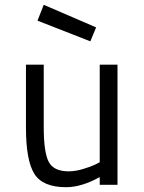

<svg xmlns="http://www.w3.org/2000/svg" viewBox="-20 -769 599 799"><path d="M395 -500H469V0H395V-32Q319 10 255 10Q158 10 123 -45.5Q88 -101 88 -239V-500H162V-240Q162 -136 182.5 -96Q203 -56 266 -56Q293 -56 325 -65.5Q357 -75 376 -84L395 -94ZM162 -749 380 -655 356 -597 136 -683Z"/></svg>

Font: TypoPRO Titillium Maps
Style: 400 wt
Weight: 400
Designer: Campivisivi
Foundry: Accademia di Belle Arti di Urbino and students of MA course of Visual design
Version: Version 001.001